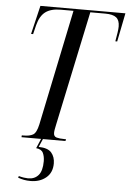

<svg xmlns="http://www.w3.org/2000/svg" viewBox="-62 -759 698 1035"><g transform="rotate(5 287.0 -241.5)"><path d="M74 0 75 -10H85Q117 -10 135.5 -20.5Q154 -31 164 -77L294 -703H225Q172 -703 142.5 -681Q113 -659 100 -608L88 -559H77L114 -714H574L543 -559H533Q538 -587 541 -607Q544 -627 544 -640Q544 -674 525.5 -688.5Q507 -703 466 -703H385L254 -83Q251 -69 249 -58Q247 -47 247 -38Q247 -19 263 -14.5Q279 -10 306 -10H314L312 0ZM143 231Q123 231 107.5 228Q92 225 75 219L78 210Q92 214 106 216Q120 218 129 218Q164 218 184.5 194.5Q205 171 205 119Q205 93 196 74Q187 55 158 52L184 -9H194L171 44Q221 45 240.5 68Q260 91 260 126Q260 176 226.5 203.5Q193 231 143 231Z"/></g></svg>

Font: Noto Serif Display ExtraCondensed
Style: Italic
Weight: 400
Width: 2
Italic angle: -12°
Designer: Monotype Design Team
Foundry: Monotype Imaging Inc.
Version: Version 2.009